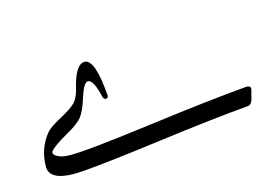

<svg xmlns="http://www.w3.org/2000/svg" viewBox="-72 -666 1305 897"><g transform="rotate(-20 580.0 -217.0)"><path d="M416 -272.5Q402.8 -363.3 377 -364.7Q359.9 -365.7 339.4 -323.2Q335.4 -314.9 320.3 -279.8Q305.2 -244.6 285.4 -220.5Q265.6 -196.3 199.2 -166.3Q132.8 -136.2 111.8 -116.2Q102.1 -106.4 110.8 -96.2Q131.3 -74.2 175.8 -69.3Q253.4 -60.5 566.9 -74.2Q880.9 -87.9 1060.1 -87.4Q1088.4 -87.4 1080.6 -64.9L1065.9 -24.4Q1057.1 0 1039.6 0Q869.6 -0.5 601.1 11.2Q332.5 22.9 215.3 22Q98.1 21 67.4 -17.1Q54.2 -33.7 55.7 -52.7Q62.5 -141.6 122.1 -203.6Q140.6 -222.7 198.5 -247.3Q256.3 -272 277.8 -291Q299.3 -310.1 313 -351.1Q348.1 -458 392.1 -455.6Q442.9 -452.6 440.9 -273.4Q440.4 -258.8 429.4 -258.8Q418.5 -258.8 416 -272.5Z"/></g></svg>

Font: Amiri
Style: Slanted
Weight: 400
Italic angle: 9°
Designer: Khaled Hosny
Version: Version 000.107